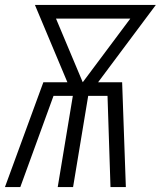

<svg xmlns="http://www.w3.org/2000/svg" viewBox="-20 -755 649 775"><path d="M0 0 155 -423H252L121 -735H609L376 -423H473L488 0H426L414 -368H336L275 0H213L274 -368H196L62 0ZM314 -423 506 -680H206Z"/></svg>

Font: Iosevka Light Extended
Style: Italic
Weight: 300
Width: 7
Italic angle: -9°
Monospace: yes
Designer: Belleve Invis
Foundry: Belleve Invis
Version: Version 32.5.0; ttfautohint (v1.8.4)